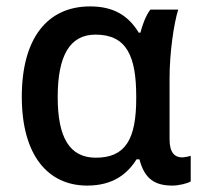

<svg xmlns="http://www.w3.org/2000/svg" viewBox="-20 -569 633 599"><path d="M252 10C333 10 378 -27 406 -72H415C431 -10 464 10 518 10C538 10 566 3 575 -3V-83C570 -81 556 -78 548 -78C526 -78 509 -92 509 -134V-326C509 -402 522 -495 536 -539H449C434 -519 424 -490 418 -467H413C380 -521 334 -549 261 -549C128 -549 48 -450 48 -267C48 -84 130 10 252 10ZM279 -77C197 -77 160 -140 160 -266C160 -394 197 -461 278 -461C375 -461 405 -394 405 -268V-262C405 -134 371 -77 279 -77Z"/></svg>

Font: Noto Sans Thai Medium
Style: Regular
Weight: 500
Designer: Monotype Design Team
Foundry: Monotype Imaging Inc.
Version: Version 1.901